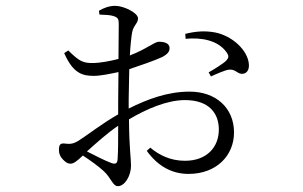

<svg xmlns="http://www.w3.org/2000/svg" viewBox="-20 -578 1040 658"><path d="M616 -445C669 -450 727 -441 757 -398C765 -386 764 -380 756 -371C746 -360 711 -339 695 -330L703 -316C720 -324 750 -337 763 -339C787 -343 794 -323 812 -325C828 -327 834 -341 833 -357C830 -406 775 -456 716 -467C682 -473 652 -471 615 -462ZM248 -95C234 -87 224 -83 203 -86C186 -88 182 -82 182 -63C182 -52 186 -41 196 -31C205 -22 212 -17 221 -17C232 -17 242 -24 264 -45C290 -28 319 -7 335 8C360 30 366 60 384 60C408 60 429 24 429 -10C429 -37 423 -65 422 -169C481 -204 552 -235 614 -235C695 -235 730 -191 730 -134C730 -74 689 -27 614 -27C563 -27 525 -47 495 -72L483 -61C522 -7 571 18 626 18C723 18 782 -46 782 -124C782 -209 719 -264 630 -264C554 -264 485 -238 421 -206V-238L423 -341C459 -353 509 -370 537 -383C553 -392 562 -401 561 -414C561 -432 538 -435 525 -435C509 -435 483 -410 425 -388C427 -423 430 -452 433 -468C438 -492 453 -498 453 -515C453 -534 404 -558 375 -558C355 -558 335 -551 319 -541L321 -528C342 -527 356 -527 369 -523C384 -518 387 -513 387 -496L386 -376C355 -368 325 -363 303 -362C264 -361 252 -368 214 -405L200 -396C231 -325 264 -318 302 -318C324 -318 358 -325 386 -331L385 -232V-186C333 -157 274 -111 248 -95ZM385 -147C385 -97 385 -60 383 -32C382 -17 375 -14 360 -20C338 -28 306 -45 278 -59C310 -88 349 -123 385 -147Z"/></svg>

Font: Noto Serif SC Light
Style: Regular
Weight: 300
Designer: Ryoko NISHIZUKA 西塚涼子 (kana & ideographs); Frank Grießhammer (Latin, Greek & Cyrillic); Wenlong ZHANG 张文龙 (bopomofo); San
Foundry: Adobe
Version: Version 2.001;hotconv 1.1.0;makeotfexe 2.6.0